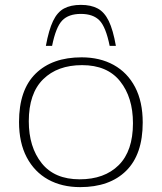

<svg xmlns="http://www.w3.org/2000/svg" viewBox="-20 -757 663 787"><path d="M308.5 10Q233.5 10 177.2 -21.2Q121 -52.5 89.5 -112.2Q58 -172 58 -257Q58 -388.5 126 -455.2Q194 -522 314.5 -522Q389.5 -522 446 -490.8Q502.5 -459.5 533.8 -399.8Q565 -340 565 -255Q565 -124 497.2 -57Q429.5 10 308.5 10ZM306.5 -22Q408 -22 466.5 -80Q525 -138 525 -252Q525 -358 472.2 -424Q419.5 -490 316.5 -490Q215.5 -490 156.8 -432Q98 -374 98 -260Q98 -154.5 150.8 -88.2Q203.5 -22 306.5 -22ZM311.5 -700Q261 -700 235 -673Q209 -646 193.5 -569H168Q180 -634.5 197.5 -671Q215 -707.5 242.5 -722.2Q270 -737 311.5 -737Q353 -737 380.5 -722.2Q408 -707.5 425.8 -671Q443.5 -634.5 455 -569H429.5Q414 -646 388 -673Q362 -700 311.5 -700Z"/></svg>

Font: Newsreader 6pt ExtraLight
Style: Regular
Weight: 275
Designer: Hugues Gentile
Foundry: Production Type
Version: Version 1.003; ttfautohint (v1.8.3)